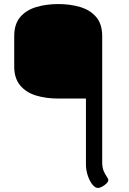

<svg xmlns="http://www.w3.org/2000/svg" viewBox="-20 -805 633 945"><path d="M483 -627V-7Q483 20 490.5 37Q498 54 505.5 64.5Q513 75 513 81Q513 89 504 98Q495 107 483 113.5Q471 120 462 120Q448 120 434.5 103Q421 86 412 59Q403 32 403 3V-320H266Q206 -320 157 -335Q108 -350 79 -385Q50 -420 50 -478V-627Q50 -686 79 -720.5Q108 -755 157.5 -770Q207 -785 267 -785Q327 -785 376 -770Q425 -755 454 -720.5Q483 -686 483 -627Z"/></svg>

Font: Offside
Style: Regular
Weight: 400
Designer: Eduardo Rodriguez Tunni
Foundry: Eduardo Rodriguez Tunni
Version: Version 1.002; ttfautohint (v1.8.4.7-5d5b);gftools[0.9.23]